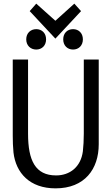

<svg xmlns="http://www.w3.org/2000/svg" viewBox="-20 -1019 609 1054"><path d="M522 -227C522 -91 445 15 285 15C144 15 67 -69 54 -182C51 -212 50 -244 50 -275V-692H134V-285C134 -138 174 -56 288 -56C363 -56 424 -102 435 -189C438 -214 440 -253 440 -285V-692H522ZM179 -999 284 -905 388 -999 425 -958 284 -807 143 -958ZM233 -803C233 -769 210 -747 179 -747C148 -747 124 -769 124 -803C124 -837 148 -859 179 -859C210 -859 233 -837 233 -803ZM435 -803C435 -769 412 -747 381 -747C350 -747 327 -769 327 -803C327 -837 350 -859 381 -859C412 -859 435 -837 435 -803Z"/></svg>

Font: Repo Regular
Style: Regular
Weight: 400
Designer: Stefan Peev
Foundry: Context Ltd
Version: Version 1.502